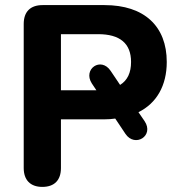

<svg xmlns="http://www.w3.org/2000/svg" viewBox="-20 -725 700 753"><path d="M146 8C194 8 219 -19 219 -66V-257H390C404 -257 419 -258 432 -260L472 -200C509 -145 586 -192 547 -250L523 -285C594 -320 634 -389 634 -482C634 -622 546 -705 390 -705H147C99 -705 73 -679 73 -631V-66C73 -19 99 8 146 8ZM219 -591H365C450 -591 494 -555 494 -482C494 -440 480 -410 451 -392L414 -447C376 -504 304 -454 340 -398L358 -371H219Z"/></svg>

Font: SN Pro
Style: Bold
Weight: 700
Designer: Tobias Whetton
Foundry: Supernotes
Version: Version 1.003;Glyphs 3.3 (3324)